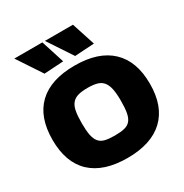

<svg xmlns="http://www.w3.org/2000/svg" viewBox="-224 -1184 1314 1369"><g transform="rotate(-30 433.0 -499.0)"><path d="M433 10Q237 10 134.5 -86.5Q32 -183 32 -369Q32 -556 134 -653Q236 -750 433 -750Q628 -750 731 -652.5Q834 -555 834 -369Q834 -184 731 -87Q628 10 433 10ZM433 -174Q481 -174 512.5 -181.5Q544 -189 562 -210.5Q580 -232 587 -270Q594 -308 594 -369Q594 -428 586 -466Q578 -504 559.5 -526.5Q541 -549 510 -557.5Q479 -566 433 -566Q386 -566 355.5 -557.5Q325 -549 306 -527.5Q287 -506 279.5 -467.5Q272 -429 272 -369Q272 -308 279.5 -270Q287 -232 305 -210.5Q323 -189 354 -181.5Q385 -174 433 -174ZM219 -807 86 -1008H317L378 -817ZM471 -807 338 -1008H569L631 -817Z"/></g></svg>

Font: Encode Sans Wide
Style: Black
Weight: 900
Designer: Pablo Impallari, Andres Torresi
Foundry: Pablo Impallari, Andres Torresi
Version: Version 1.000; ttfautohint (v1.00) -l 8 -r 50 -G 200 -x 14 -